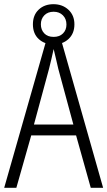

<svg xmlns="http://www.w3.org/2000/svg" viewBox="-20 -896 512 916"><path d="M413 0 343 -250H129L58 0H0L204 -715H269L472 0ZM258 -568Q253 -591 247 -615.5Q241 -640 236 -662Q231 -639 225.5 -615.5Q220 -592 214 -568L142 -302H330ZM236 -684Q193 -684 165 -709.5Q137 -735 137 -780Q137 -824 164.5 -850Q192 -876 235 -876Q278 -876 306.5 -849.5Q335 -823 335 -780Q335 -736 307 -710Q279 -684 236 -684ZM236 -720Q264 -720 280.5 -736.5Q297 -753 297 -779Q297 -806 280 -823Q263 -840 236 -840Q208 -840 191.5 -823Q175 -806 175 -780Q175 -754 191 -737Q207 -720 236 -720Z"/></svg>

Font: Noto Sans Gurmukhi Condensed Light
Style: Regular
Weight: 300
Width: 3
Designer: Jelle Bosma - Monotype Design Team
Foundry: Monotype Imaging Inc.
Version: Version 2.004; ttfautohint (v1.8.4.7-5d5b)